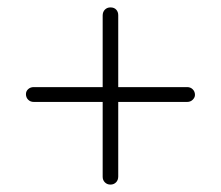

<svg xmlns="http://www.w3.org/2000/svg" viewBox="-20 -588 596 518"><path d="M71 -313Q62 -313 56 -319Q50 -325 50 -334Q50 -342 56 -347.5Q62 -353 71 -353H485Q494 -353 500 -347Q506 -341 506 -332Q506 -325 500 -319Q494 -313 485 -313ZM278 -90Q269 -90 263 -96Q257 -102 257 -111V-546Q257 -556 263 -562Q269 -568 278 -568Q288 -568 293.5 -562Q299 -556 299 -547V-112Q299 -102 293 -96Q287 -90 278 -90Z"/></svg>

Font: Quicksand Light Light
Style: Regular
Weight: 300
Version: Version 3.006